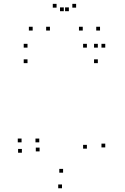

<svg xmlns="http://www.w3.org/2000/svg" viewBox="-20 -971 660 1012"><path d="M95.3 -166V-186H75.3V-166ZM306.8 21.3V1.3H286.8V21.3ZM534.8 -194V-214H514.8V-194ZM534.8 -720V-740H514.8V-720ZM438 -720V-740H418V-720ZM438 -187.5V-207.5H418V-187.5ZM312.5 -60.8V-80.8H292.5V-60.8ZM188.7 -173V-193H168.7V-173ZM187 -220.7V-240.7H167V-220.7ZM93.7 -220.7V-240.7H73.7V-220.7ZM125 -720V-740H105V-720ZM125 -638.2V-658.2H105V-638.2ZM495.7 -638.2V-658.2H475.7V-638.2ZM495.7 -720V-740H475.7V-720ZM243.2 -810V-830H223.2V-810ZM343 -912V-932H323V-912ZM316.3 -912V-932H296.3V-912ZM416.2 -810V-830H396.2V-810ZM507.2 -810V-830H487.2V-810ZM381.2 -930.7V-950.7H361.2V-930.7ZM278.2 -930.7V-950.7H258.2V-930.7ZM152.2 -810V-830H132.2V-810Z"/></svg>

Font: Monaspace Neon Dots Var
Style: Regular
Weight: 400
Designer: Riley Cran and the Lettermatic Team
Version: Version 1.100 (Monaspace Neon Dots)